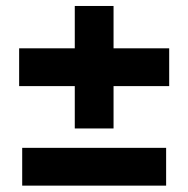

<svg xmlns="http://www.w3.org/2000/svg" viewBox="-20 -632 615 627"><path d="M224.2 -212.5V-350.8H42.5V-474.2H224.2V-612.5H350.8V-474.2H532.5V-350.8H350.8V-212.5ZM52.5 -25.8V-149.2H522.5V-25.8Z"/></svg>

Font: Funnel Display ExtraBold
Style: Regular
Weight: 800
Designer: NORD ID, Kristian Moeller
Foundry: Dicotype
Version: Version 1.000